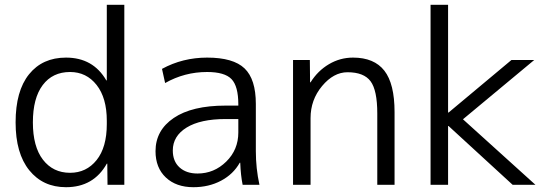

<svg xmlns="http://www.w3.org/2000/svg" viewBox="-20 -770 2296 800"><path d="M272 -50Q340 -50 382.5 -103Q425 -156 425 -253V-267Q425 -362 382.5 -416Q340 -470 272 -470Q199 -470 158 -415.5Q117 -361 117 -260Q117 -159 159 -104.5Q201 -50 272 -50ZM45 -260Q45 -391 101 -460.5Q157 -530 255 -530Q368 -530 423 -435H425V-750H498V0H428L427 -88H425Q370 10 255 10Q159 10 102 -60.5Q45 -131 45 -260Z M843 -530Q952 -530 999 -485Q1046 -440 1046 -337V-140Q1046 -69 1061 0H991Q983 -39 981 -92H979Q952 -44 901 -17Q850 10 786 10Q714 10 671 -30.5Q628 -71 628 -140Q628 -227 704 -278.5Q780 -330 920 -330H973V-335Q973 -411 944.5 -440.5Q916 -470 843 -470Q749 -470 668 -424L655 -483Q741 -530 843 -530ZM700 -143Q700 -98 728 -72.5Q756 -47 803 -47Q872 -47 922.5 -96.5Q973 -146 973 -218V-274H920Q815 -274 757.5 -238.5Q700 -203 700 -143Z M1201 -520H1271L1272 -427H1274Q1304 -475 1350.5 -502.5Q1397 -530 1451 -530Q1539 -530 1581.5 -475.5Q1624 -421 1624 -303V0H1552V-297Q1552 -394 1524 -431.5Q1496 -469 1428 -469Q1370 -469 1322 -411.5Q1274 -354 1274 -278V0H1201Z M1847 -750V-301H1849L2111 -520H2206L1909 -273L2211 0H2116L1849 -245H1847V0H1774V-750Z"/></svg>

Font: M PLUS 1p
Style: Regular
Weight: 400
Version: Version 1.062